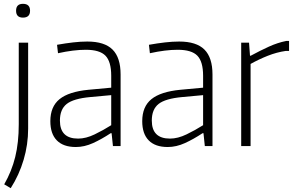

<svg xmlns="http://www.w3.org/2000/svg" viewBox="-20 -763 1543 1003"><path d="M100 -671Q64 -671 64 -707Q64 -743 100 -743Q137 -743 137 -707Q137 -671 100 -671ZM2 200Q41 132 59.5 57Q78 -18 78 -114V-540H127V-91Q127 -8 103.5 71.5Q80 151 36 220Z M376 5Q311 5 277 -29.5Q243 -64 243 -130Q243 -206 291 -245Q339 -284 442 -294L561 -305V-367Q561 -441 531 -472Q501 -503 428 -503Q365 -503 283 -485L278 -529Q323 -537 362 -541.5Q401 -546 436 -546Q526 -546 568 -504Q610 -462 610 -374V0H570L563 -67H558Q511 -36 466 -15.5Q421 5 376 5ZM388 -39Q429 -39 474.5 -61Q520 -83 561 -109V-266L452 -256Q364 -248 328.5 -220Q293 -192 293 -133Q293 -39 388 -39Z M856 5Q791 5 757 -29.5Q723 -64 723 -130Q723 -206 771 -245Q819 -284 922 -294L1041 -305V-367Q1041 -441 1011 -472Q981 -503 908 -503Q845 -503 763 -485L758 -529Q803 -537 842 -541.5Q881 -546 916 -546Q1006 -546 1048 -504Q1090 -462 1090 -374V0H1050L1043 -67H1038Q991 -36 946 -15.5Q901 5 856 5ZM868 -39Q909 -39 954.5 -61Q1000 -83 1041 -109V-266L932 -256Q844 -248 808.5 -220Q773 -192 773 -133Q773 -39 868 -39Z M1240 -540H1281L1286 -472H1290Q1340 -499 1385 -519.5Q1430 -540 1475 -549H1490V-497H1473Q1425 -490 1378.5 -471.5Q1332 -453 1289 -429V0H1240Z"/></svg>

Font: Encode Sans Narrow
Style: ExtraLight
Weight: 200
Designer: Pablo Impallari, Andres Torresi
Foundry: Pablo Impallari, Andres Torresi
Version: Version 1.000; ttfautohint (v1.00) -l 8 -r 50 -G 200 -x 14 -